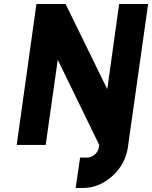

<svg xmlns="http://www.w3.org/2000/svg" viewBox="-20 -720 756 954"><path d="M161 -700 63 0H207L267 -423L473 0H617L716 -700H572L513 -277L306 -700ZM473 0 472 8Q470 30 452 47Q434 63 413 63H378L356 214H392Q472 214 538 155Q605 94 616 8L617 0Z"/></svg>

Font: Unageo
Style: ExtraBold-Italic
Weight: 800
Designer: Richard Sepsi
Foundry: Richard Sepsi
Version: Version 2.000